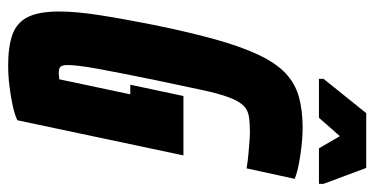

<svg xmlns="http://www.w3.org/2000/svg" viewBox="-238 -650 896 459"><g transform="rotate(90 209.5 -420.0)"><path d="M136 8Q90 8 61.5 -2.5Q33 -13 20 -39.5Q7 -66 7 -114Q7 -154 15.5 -209Q24 -264 39 -340Q57 -428 74.5 -490Q92 -552 111.5 -592.5Q131 -633 155 -655.5Q179 -678 211 -687Q243 -696 286 -696Q305 -696 327.5 -693.5Q350 -691 371 -687Q392 -683 407 -677L382 -562Q364 -565 346.5 -566.5Q329 -568 316.5 -569Q304 -570 298 -570Q274 -570 258 -567.5Q242 -565 231.5 -554Q221 -543 212 -519Q203 -495 194 -452.5Q185 -410 171 -344Q153 -256 144 -206.5Q135 -157 135 -135Q135 -124 137.5 -119.5Q140 -115 144.5 -114Q149 -113 156 -113Q158 -113 160.5 -113.5Q163 -114 165.5 -114Q168 -114 169 -114L205 -284H182L209 -411H351L267 -14Q252 -7 230.5 -2.5Q209 2 184.5 5Q160 8 136 8ZM168 -735V-746L250 -848H381L419 -746V-735H334L305 -785L261 -735Z"/></g></svg>

Font: Saira UltraCondensed Black
Style: Italic
Weight: 900
Width: 1
Italic angle: -12°
Designer: Hector Gatti with collaboration of the Omnibus-Type team
Foundry: Omnibus-Type
Version: Version 1.101